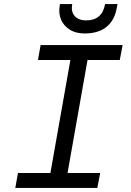

<svg xmlns="http://www.w3.org/2000/svg" viewBox="-20 -921 640 941"><path d="M55 0 68 -73H227L325 -627H166L179 -700H581L567 -627H409L311 -73H471L457 0ZM395 -757Q351 -757 321.5 -776Q292 -795 279.5 -824.5Q267 -854 272 -888L274 -901H334Q327 -863 346.5 -842Q366 -821 402 -821Q481 -821 495 -901H556L553 -887Q544 -825 504 -791Q464 -757 395 -757Z"/></svg>

Font: DM Mono
Style: Italic
Weight: 400
Italic angle: -10°
Designer: Colophon Foundry
Foundry: Colophon Foundry
Version: Version 1.000; ttfautohint (v1.8.2.53-6de2)